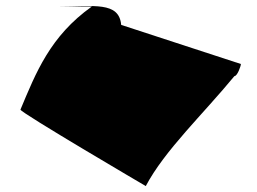

<svg xmlns="http://www.w3.org/2000/svg" viewBox="-20 -642 868 648"><path d="M49 -272C49 -262 472 -14 472 -14C536 -135 665 -256 771 -385C781 -385 793 -419 793 -426L389 -558C382 -638 295 -620 179 -620H290C149 -520 101 -396 49 -272Z"/></svg>

Font: Ampere
Style: SCSuExt
Weight: 400
Version: Version 1